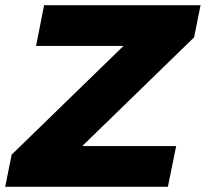

<svg xmlns="http://www.w3.org/2000/svg" viewBox="-40 -720 793 740"><path d="M733 -700 708 -576 277 -157H639L607 0H-20L5 -124L436 -543H99L130 -700Z"/></svg>

Font: My Font
Style: Italic
Weight: 500
Designer: Julieta Ulanovsky
Foundry: Julieta Ulanovsky
Version: ""